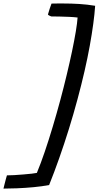

<svg xmlns="http://www.w3.org/2000/svg" viewBox="-124 -834 570 1109"><path d="M323.8 -261.2Q300.7 -175 273.9 -88.8Q247.1 -2.7 218.2 79.2Q189.4 161.1 159.8 234.7Q118.9 242.6 69.5 247.2Q20 251.8 -26.3 253.6Q-72.7 255.4 -104 255.4Q-101.5 245.2 -97.9 230.5Q-94.2 215.7 -90.4 201.4Q-86.5 187.2 -84 178.9Q-67.4 178.9 -41.8 177.5Q-16.1 176 10.8 173.7Q37.8 171.4 59.4 169.1Q80.9 166.7 88.9 164.7Q111.6 110.1 134.8 41.7Q158 -26.7 180.7 -102.5Q203.4 -178.3 224.1 -255.1Q244.2 -329.9 261.4 -401.9Q278.7 -473.9 292.1 -537.6Q305.4 -601.3 313.8 -651.6Q322.1 -701.9 324.2 -732.8Q303.8 -735.3 276.3 -736.6Q248.9 -737.8 221.2 -738.4Q193.6 -738.9 171.9 -739.1Q164.7 -741.8 159.7 -744.5Q154.6 -747.2 152.9 -750.2Q157.1 -765.2 162.9 -783.3Q168.8 -801.5 173.5 -813.3Q188.8 -813.7 206.1 -813.8Q223.5 -813.9 238.6 -813.9Q289.1 -813.9 334.7 -811Q380.3 -808.1 425.6 -800.6Q419.5 -708.5 394.6 -570Q369.6 -431.4 323.8 -261.2Z"/></svg>

Font: Grandstander Thin
Style: Italic
Weight: 100
Italic angle: -15°
Designer: Tyler Finck
Foundry: Etcetera Type Co
Version: Version 1.200